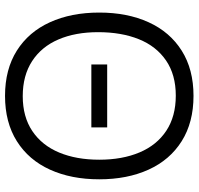

<svg xmlns="http://www.w3.org/2000/svg" viewBox="-33 -742 790 764"><g transform="rotate(90 362.0 -360.0)"><path d="M30 -360Q30 -471.5 68.5 -556.2Q107 -641 181.5 -688Q256 -735 361.5 -735Q467 -735 541.8 -688Q616.5 -641 655 -556.2Q693.5 -471.5 693.5 -360Q693.5 -248.5 655 -163.8Q616.5 -79 541.8 -32Q467 15 361.5 15Q256 15 181.5 -32Q107 -79 68.5 -163.8Q30 -248.5 30 -360ZM615.5 -360Q615.5 -451.5 586.5 -520.2Q557.5 -589 500.2 -626.8Q443 -664.5 360.5 -664.5Q277.5 -664.5 220.8 -625.8Q164 -587 136 -517.5Q108 -448 108 -355.5Q108 -265 137 -197.5Q166 -130 223.2 -92.8Q280.5 -55.5 362.5 -55.5Q445 -55.5 501.8 -93.8Q558.5 -132 587 -200.5Q615.5 -269 615.5 -360ZM487 -328.5H236.5V-391.5H487Z"/></g></svg>

Font: CCSD_manrope
Style: Regular
Weight: 400
Designer: Mikhail Sharanda
Foundry: Mikhail Sharanda
Version: Version 4.503